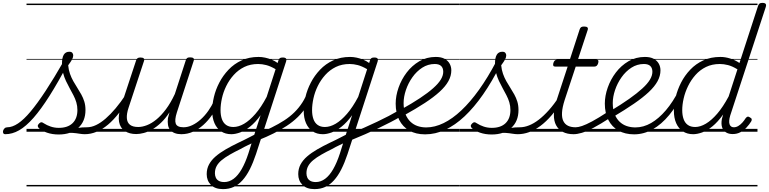

<svg xmlns="http://www.w3.org/2000/svg" viewBox="-184 -914 5334 1332"><path d="M-147 17Q-158 17 -161.5 9.5Q-165 2 -162.5 -7Q-160 -16 -152.5 -23.5Q-145 -31 -133 -31Q-99 -31 -59 -57.5Q-19 -84 28 -140Q75 -196 132.5 -283.5Q190 -371 260 -493L290 -477Q219 -343 159.5 -249Q100 -155 48 -96Q-4 -37 -51.5 -10Q-99 17 -147 17ZM405 17Q387 17 366.5 13.5Q346 10 320.5 8Q295 6 261 10L289 -13Q322 -22 345.5 -25.5Q369 -29 387 -30Q405 -31 421 -31Q430 -31 433.5 -23.5Q437 -16 434.5 -7Q432 2 424.5 9.5Q417 17 405 17ZM223 19Q179 19 142.5 6.5Q106 -6 86 -25Q78 -32 78 -40Q78 -48 87 -57Q96 -66 103 -66Q110 -66 121 -58Q141 -45 167.5 -36Q194 -27 224 -27Q286 -27 319.5 -59.5Q353 -92 353 -151Q353 -179 345.5 -204Q338 -229 325.5 -253Q313 -277 299.5 -301.5Q286 -326 273.5 -352.5Q261 -379 253.5 -408.5Q246 -438 246 -473Q246 -514 258.5 -534.5Q271 -555 297 -555Q312 -555 318 -547Q324 -539 324 -530Q324 -517 316.5 -502.5Q309 -488 289 -461Q292 -429 301.5 -402Q311 -375 324.5 -351Q338 -327 352.5 -304.5Q367 -282 380 -258.5Q393 -235 401 -209Q409 -183 409 -151Q409 -72 358.5 -26.5Q308 19 223 19ZM0 369H550V379H0ZM0 -20H550V0H0ZM0 -505H550V-500H0ZM0 -889H550V-879H0Z M404 17Q393 17 388.5 9.5Q384 2 385.5 -7Q387 -16 395.5 -23.5Q404 -31 419 -31Q450 -31 482.5 -46.5Q515 -62 549 -91.5Q583 -121 618 -162.5Q653 -204 688 -257Q695 -268 704 -266.5Q713 -265 717.5 -257Q722 -249 716 -239Q679 -178 641.5 -130Q604 -82 565.5 -49.5Q527 -17 486.5 0Q446 17 404 17ZM550 369V379ZM550 -20V0ZM550 -505V-500ZM550 -889V-879Z M761 16Q714 16 682 -5Q650 -26 642 -68.5Q634 -111 655 -176L760 -494Q764 -506 770.5 -510.5Q777 -515 790 -515Q807 -515 813 -509Q819 -503 815 -491L708 -167Q694 -125 696 -94.5Q698 -64 717.5 -48.5Q737 -33 775 -33Q803 -33 835.5 -45.5Q868 -58 901.5 -85.5Q935 -113 967.5 -156.5Q1000 -200 1029 -262L1105 -496Q1109 -508 1115 -512Q1121 -516 1135 -516Q1151 -516 1157.5 -510.5Q1164 -505 1160 -493L1043 -134Q1026 -81 1035.5 -56Q1045 -31 1090 -31Q1100 -31 1103.5 -23.5Q1107 -16 1105.5 -7Q1104 2 1096 9.5Q1088 17 1074 17Q1048 17 1028.5 9.5Q1009 2 997 -12Q985 -26 981.5 -47Q978 -68 981 -94L992 -135Q964 -92 933.5 -63Q903 -34 872.5 -16.5Q842 1 813.5 8.5Q785 16 761 16ZM550 369H1221V379H550ZM550 -20H1221V0H550ZM550 -505H1221V-500H550ZM550 -889H1221V-879H550Z M1074 17Q1063 17 1058.5 9.5Q1054 2 1055.5 -7Q1057 -16 1065.5 -23.5Q1074 -31 1089 -31Q1119 -31 1149.5 -45.5Q1180 -60 1208.5 -85.5Q1237 -111 1261 -145Q1285 -179 1302 -217Q1307 -228 1315.5 -228Q1324 -228 1331 -220.5Q1338 -213 1334 -203Q1315 -157 1287.5 -117Q1260 -77 1226.5 -47Q1193 -17 1154.5 0Q1116 17 1074 17ZM1220 369V379ZM1220 -20V0ZM1220 -505V-500ZM1220 -889V-879Z M1363 398Q1308 398 1279 368.5Q1250 339 1250 294Q1250 257 1266 227Q1282 197 1311.5 171.5Q1341 146 1381.5 122.5Q1422 99 1470 76Q1489 67 1507.5 58Q1526 49 1544 39.5Q1562 30 1580 21L1624 -115Q1588 -65 1551.5 -36Q1515 -7 1481.5 5Q1448 17 1421 17Q1379 17 1349.5 -3Q1320 -23 1304 -59.5Q1288 -96 1288 -146Q1288 -190 1300 -241Q1312 -292 1337.5 -341Q1363 -390 1401.5 -430.5Q1440 -471 1492 -495Q1544 -519 1610 -519Q1632 -519 1655.5 -514Q1679 -509 1701 -500Q1723 -491 1742 -477L1748 -496Q1752 -507 1758 -511Q1764 -515 1777 -515Q1796 -515 1800.5 -507.5Q1805 -500 1801 -488L1592 155Q1572 215 1549 260.5Q1526 306 1498 337Q1470 368 1437 383Q1404 398 1363 398ZM1372 349Q1406 349 1436.5 326.5Q1467 304 1492.5 259.5Q1518 215 1539 151L1561 81Q1548 87 1535 93.5Q1522 100 1509.5 106Q1497 112 1484 120Q1443 140 1410 159Q1377 178 1354 197Q1331 216 1319 238Q1307 260 1307 288Q1307 305 1313.5 319Q1320 333 1334.5 341Q1349 349 1372 349ZM1435 -33Q1471 -33 1509.5 -55.5Q1548 -78 1588 -124Q1628 -170 1666 -242L1728 -434Q1692 -455 1663 -462.5Q1634 -470 1607 -470Q1553 -470 1511 -449.5Q1469 -429 1437.5 -394Q1406 -359 1385.5 -317Q1365 -275 1355.5 -231.5Q1346 -188 1346 -150Q1346 -114 1355.5 -87.5Q1365 -61 1385 -47Q1405 -33 1435 -33ZM1221 369H1856V379H1221ZM1221 -20H1856V0H1221ZM1221 -505H1856V-500H1221ZM1221 -889H1856V-879H1221Z M1612 57Q1604 61 1598.5 56Q1593 51 1591 42.5Q1589 34 1591.5 26Q1594 18 1602 15Q1655 -7 1701.5 -30Q1748 -53 1787.5 -78.5Q1827 -104 1858.5 -135Q1890 -166 1914 -203.5Q1938 -241 1953 -286Q1957 -298 1967 -298.5Q1977 -299 1984.5 -292.5Q1992 -286 1988 -275Q1971 -221 1944 -178.5Q1917 -136 1882 -102Q1847 -68 1804 -40Q1761 -12 1713 12Q1665 36 1612 57ZM1856 369V379ZM1856 -20V0ZM1856 -505V-500ZM1856 -889V-879Z M1998 398Q1943 398 1914 368.5Q1885 339 1885 294Q1885 257 1901 227Q1917 197 1946.5 171.5Q1976 146 2016.5 122.5Q2057 99 2105 76Q2124 67 2142.5 58Q2161 49 2179 39.5Q2197 30 2215 21L2259 -115Q2223 -65 2186.5 -36Q2150 -7 2116.5 5Q2083 17 2056 17Q2014 17 1984.5 -3Q1955 -23 1939 -59.5Q1923 -96 1923 -146Q1923 -190 1935 -241Q1947 -292 1972.5 -341Q1998 -390 2036.5 -430.5Q2075 -471 2127 -495Q2179 -519 2245 -519Q2267 -519 2290.5 -514Q2314 -509 2336 -500Q2358 -491 2377 -477L2383 -496Q2387 -507 2393 -511Q2399 -515 2412 -515Q2431 -515 2435.5 -507.5Q2440 -500 2436 -488L2227 155Q2207 215 2184 260.5Q2161 306 2133 337Q2105 368 2072 383Q2039 398 1998 398ZM2007 349Q2041 349 2071.5 326.5Q2102 304 2127.5 259.5Q2153 215 2174 151L2196 81Q2183 87 2170 93.5Q2157 100 2144.5 106Q2132 112 2119 120Q2078 140 2045 159Q2012 178 1989 197Q1966 216 1954 238Q1942 260 1942 288Q1942 305 1948.5 319Q1955 333 1969.5 341Q1984 349 2007 349ZM2070 -33Q2106 -33 2144.5 -55.5Q2183 -78 2223 -124Q2263 -170 2301 -242L2363 -434Q2327 -455 2298 -462.5Q2269 -470 2242 -470Q2188 -470 2146 -449.5Q2104 -429 2072.5 -394Q2041 -359 2020.5 -317Q2000 -275 1990.5 -231.5Q1981 -188 1981 -150Q1981 -114 1990.5 -87.5Q2000 -61 2020 -47Q2040 -33 2070 -33ZM1856 369H2491V379H1856ZM1856 -20H2491V0H1856ZM1856 -505H2491V-500H1856ZM1856 -889H2491V-879H1856Z M2248 60Q2241 63 2237 58Q2233 53 2231.5 44Q2230 35 2232.5 26.5Q2235 18 2241 15Q2293 -6 2341 -27.5Q2389 -49 2432.5 -69.5Q2476 -90 2513 -109.5Q2550 -129 2579 -146Q2586 -150 2591.5 -145.5Q2597 -141 2600 -133Q2603 -125 2603 -117.5Q2603 -110 2597 -106Q2565 -87 2526.5 -67Q2488 -47 2444 -26Q2400 -5 2351 16.5Q2302 38 2248 60ZM2491 369V379ZM2491 -20V0ZM2491 -505V-500ZM2491 -889V-879Z M2765 18Q2701 18 2655.5 -8Q2610 -34 2585.5 -82Q2561 -130 2561 -195Q2561 -249 2581 -306Q2601 -363 2637.5 -411Q2674 -459 2725 -489Q2776 -519 2839 -519Q2877 -519 2900.5 -506Q2924 -493 2935.5 -472Q2947 -451 2947 -426Q2947 -388 2927 -351.5Q2907 -315 2866 -277.5Q2825 -240 2763 -199.5Q2701 -159 2616 -112L2598 -154Q2675 -197 2730 -233.5Q2785 -270 2821 -302Q2857 -334 2874 -362Q2891 -390 2891 -416Q2891 -442 2876.5 -456Q2862 -470 2832 -470Q2785 -470 2745.5 -444.5Q2706 -419 2677 -378Q2648 -337 2632 -289.5Q2616 -242 2616 -199Q2616 -154 2629 -122Q2642 -90 2663.5 -69.5Q2685 -49 2713 -39.5Q2741 -30 2773 -30Q2782 -30 2785 -22.5Q2788 -15 2787 -5.5Q2786 4 2780 11Q2774 18 2765 18ZM2491 369H2979V379H2491ZM2491 -20H2979V0H2491ZM2491 -505H2979V-500H2491ZM2491 -889H2979V-879H2491Z M2766 18Q2753 18 2748 11Q2743 4 2744.5 -5.5Q2746 -15 2753.5 -22.5Q2761 -30 2773 -30Q2832 -30 2893.5 -60Q2955 -90 3017 -148.5Q3079 -207 3139.5 -291.5Q3200 -376 3258 -486Q3263 -495 3272 -494Q3281 -493 3287.5 -485Q3294 -477 3288 -464Q3230 -349 3167.5 -259Q3105 -169 3039 -107Q2973 -45 2904.5 -13.5Q2836 18 2766 18ZM2978 369H3003V379H2978ZM2978 -20H3003V0H2978ZM2978 -505H3003V-500H2978ZM2978 -889H3003V-879H2978Z M3409 17Q3391 17 3370.5 13.5Q3350 10 3324.5 8Q3299 6 3265 10L3293 -13Q3326 -22 3349.5 -25.5Q3373 -29 3391 -30Q3409 -31 3425 -31Q3434 -31 3437.5 -23.5Q3441 -16 3438.5 -7Q3436 2 3428.5 9.5Q3421 17 3409 17ZM3227 19Q3183 19 3146.5 6.5Q3110 -6 3090 -25Q3082 -32 3082 -40Q3082 -48 3091 -57Q3100 -66 3107 -66Q3114 -66 3125 -58Q3145 -45 3171.5 -36Q3198 -27 3228 -27Q3290 -27 3323.5 -59.5Q3357 -92 3357 -151Q3357 -179 3349.5 -204Q3342 -229 3329.5 -253Q3317 -277 3303.5 -301.5Q3290 -326 3277.5 -352.5Q3265 -379 3257.5 -408.5Q3250 -438 3250 -473Q3250 -514 3262.5 -534.5Q3275 -555 3301 -555Q3316 -555 3322 -547Q3328 -539 3328 -530Q3328 -517 3320.5 -502.5Q3313 -488 3293 -461Q3296 -429 3305.5 -402Q3315 -375 3328.5 -351Q3342 -327 3356.5 -304.5Q3371 -282 3384 -258.5Q3397 -235 3405 -209Q3413 -183 3413 -151Q3413 -72 3362.5 -26.5Q3312 19 3227 19ZM3004 369H3554V379H3004ZM3004 -20H3554V0H3004ZM3004 -505H3554V-500H3004ZM3004 -889H3554V-879H3004Z M3408 17Q3397 17 3392.5 9.5Q3388 2 3389.5 -7Q3391 -16 3399.5 -23.5Q3408 -31 3423 -31Q3453 -31 3486 -44Q3519 -57 3553 -83Q3587 -109 3623 -149Q3659 -189 3695 -244Q3703 -257 3712 -255Q3721 -253 3725.5 -243.5Q3730 -234 3723 -225Q3683 -161 3643.5 -115Q3604 -69 3564.5 -40Q3525 -11 3486 3Q3447 17 3408 17ZM3554 369V379ZM3554 -20V0ZM3554 -505V-500ZM3554 -889V-879Z M3795 17Q3751 17 3720.5 1Q3690 -15 3674 -45Q3658 -75 3658.5 -118.5Q3659 -162 3677 -217L3754 -452H3668Q3657 -452 3654.5 -458.5Q3652 -465 3655 -477Q3659 -489 3665.5 -494.5Q3672 -500 3682 -500H3769L3837 -709Q3841 -721 3847.5 -725.5Q3854 -730 3868 -730Q3885 -730 3891 -724Q3897 -718 3893 -706L3825 -500H3953Q3964 -500 3966.5 -494Q3969 -488 3966 -476Q3962 -463 3955.5 -457.5Q3949 -452 3939 -452H3810L3733 -219Q3717 -169 3715 -133Q3713 -97 3724 -74.5Q3735 -52 3756.5 -41.5Q3778 -31 3809 -31Q3819 -31 3823 -23.5Q3827 -16 3826 -7Q3825 2 3817 9.5Q3809 17 3795 17ZM3554 369H3942V379H3554ZM3554 -20H3942V0H3554ZM3554 -505H3942V-500H3554ZM3554 -889H3942V-879H3554Z M3795 17Q3784 17 3779.5 9.5Q3775 2 3776.5 -7Q3778 -16 3786.5 -23.5Q3795 -31 3810 -31Q3827 -31 3854 -40Q3881 -49 3924 -72Q3967 -95 4031 -137Q4040 -143 4047 -140Q4054 -137 4058 -129Q4062 -121 4060.5 -112Q4059 -103 4051 -98Q3980 -52 3932.5 -27Q3885 -2 3852.5 7.5Q3820 17 3795 17ZM3941 369V379ZM3941 -20V0ZM3941 -505V-500ZM3941 -889V-879Z M4051 -144Q4127 -190 4181.5 -228.5Q4236 -267 4272 -300Q4308 -333 4325 -361.5Q4342 -390 4342 -416Q4342 -442 4327.5 -456Q4313 -470 4283 -470Q4236 -470 4196.5 -444.5Q4157 -419 4128 -378Q4099 -337 4083 -289.5Q4067 -242 4067 -199Q4067 -154 4080 -122Q4093 -90 4114.5 -69.5Q4136 -49 4164 -39.5Q4192 -30 4224 -30Q4234 -30 4238.5 -22.5Q4243 -15 4241 -5.5Q4239 4 4232.5 11Q4226 18 4216 18Q4152 18 4106.5 -8Q4061 -34 4036.5 -82Q4012 -130 4012 -195Q4012 -249 4032 -306Q4052 -363 4088.5 -411Q4125 -459 4176 -489Q4227 -519 4290 -519Q4328 -519 4351.5 -506Q4375 -493 4386.5 -472Q4398 -451 4398 -426Q4398 -388 4378 -351Q4358 -314 4317 -275.5Q4276 -237 4214 -194.5Q4152 -152 4068 -102ZM3942 369H4430V379H3942ZM3942 -20H4430V0H3942ZM3942 -505H4430V-500H3942ZM3942 -889H4430V-879H3942Z M4215 18Q4205 18 4200 11Q4195 4 4196 -5.5Q4197 -15 4204 -22.5Q4211 -30 4224 -30Q4280 -30 4333 -60.5Q4386 -91 4435.5 -149Q4485 -207 4527 -290Q4530 -297 4539.5 -297.5Q4549 -298 4555.5 -292Q4562 -286 4558 -277Q4514 -183 4459.5 -117Q4405 -51 4343.5 -16.5Q4282 18 4215 18ZM4429 369V379ZM4429 -20V0ZM4429 -505V-500ZM4429 -889V-879Z M4625 17Q4583 17 4553 -3Q4523 -23 4507 -59.5Q4491 -96 4491 -146Q4491 -190 4503.5 -241Q4516 -292 4541 -341Q4566 -390 4604.5 -430.5Q4643 -471 4695 -495Q4747 -519 4814 -519Q4847 -519 4882 -508Q4917 -497 4946 -477L5075 -873Q5079 -885 5085.5 -889.5Q5092 -894 5105 -894Q5123 -894 5128 -886.5Q5133 -879 5129 -867L4882 -113Q4870 -72 4877.5 -51.5Q4885 -31 4907 -31Q4923 -31 4938 -40Q4953 -49 4966 -63.5Q4979 -78 4989 -94Q4994 -101 5001 -104Q5008 -107 5018 -100Q5030 -94 5031 -86.5Q5032 -79 5027 -71Q5014 -50 4995.5 -30Q4977 -10 4953 3Q4929 16 4899 16Q4871 16 4852 4Q4833 -8 4825.5 -31Q4818 -54 4824 -88Q4826 -96 4828.5 -104.5Q4831 -113 4833 -120Q4796 -68 4758.5 -37.5Q4721 -7 4686.5 5Q4652 17 4625 17ZM4549 -150Q4549 -114 4558.5 -87.5Q4568 -61 4588 -47Q4608 -33 4639 -33Q4674 -33 4713 -56Q4752 -79 4792 -125.5Q4832 -172 4871 -245L4932 -433Q4896 -455 4866.5 -462.5Q4837 -470 4810 -470Q4756 -470 4714 -449.5Q4672 -429 4641 -394Q4610 -359 4589.5 -317Q4569 -275 4559 -231.5Q4549 -188 4549 -150ZM4430 369H5071V379H4430ZM4430 -20H5071V0H4430ZM4430 -505H5071V-500H4430ZM4430 -889H5071V-879H4430Z"/></svg>

Font: Playwrite HR Guides
Style: Regular
Weight: 400
Designer: Veronika Burian, José Scaglione
Foundry: TypeTogether
Version: Version 1.003